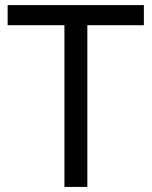

<svg xmlns="http://www.w3.org/2000/svg" viewBox="-20 -734 596 754"><path d="M323 0H233V-635H10V-714H545V-635H323Z"/></svg>

Font: Noto Sans Nushu
Style: Regular
Weight: 400
Designer: Lisa Huang
Foundry: Lisa Huang
Version: Version 1.003; ttfautohint (v1.8.4.7-5d5b)